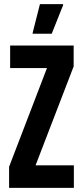

<svg xmlns="http://www.w3.org/2000/svg" viewBox="-20 -908 401 928"><path d="M24 -102 207 -579H29V-688H336V-587L152 -109H337V0H24ZM138 -750 173 -888H285V-883L230 -745H138Z"/></svg>

Font: Saira ExtraCondensed
Style: Bold
Weight: 700
Width: 2
Designer: Hector Gatti with collaboration of the Omnibus-Type team
Foundry: Omnibus-Type
Version: Version 0.072; ttfautohint (v1.8)